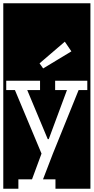

<svg xmlns="http://www.w3.org/2000/svg" viewBox="-32 -937 571 1170"><path d="M-12 213V-917H519V213H306V156H230L290 0L447 -388H500V-445H304V-388H376L265 -89H259L134 -388H212V-445H6V-388H59L221 -1L163 156H80V213ZM231 -520 403 -624 363 -683 209 -551Z"/></svg>

Font: Zilla Slab Highlight
Style: Regular
Weight: 400
Designer: Typotheque Type Foundry
Foundry: Typotheque type foundry
Version: Version 1.1; 2017; ttfautohint (v1.6)